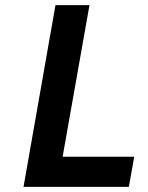

<svg xmlns="http://www.w3.org/2000/svg" viewBox="-20 -731 579 751"><path d="M225 -118 330 -711H197L72 0H484L505 -118Z"/></svg>

Font: Asimov
Style: NarIt
Weight: 500
Designer: Google
Version: Version 2.000980; 2014